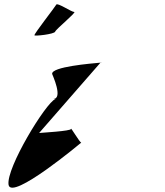

<svg xmlns="http://www.w3.org/2000/svg" viewBox="-20 -956 774 898"><path d="M20 -92C32 -14 360 -289 360 -289C353 -289 310 -364 312 -353C314 -343 171 -335 163 -334L450 -663C408 -659 219 -644 224 -610C224 -608 278 -493 228 -493H239C194 -475 8 -170 20 -92ZM141 -791C142 -786 234 -796 238 -808C242 -820 340 -900 327 -900C314 -900 247 -946 243 -934C238 -924 140 -799 141 -791ZM450 -663C460 -664 462 -664 451 -664Z"/></svg>

Font: Ampere
Style: RevIta
Weight: 400
Version: Version 1